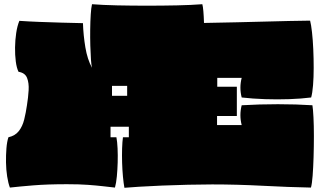

<svg xmlns="http://www.w3.org/2000/svg" viewBox="-20 -874 1519 912"><path d="M571 18Q567 -3 564 -35Q561 -67 560 -102Q559 -137 560 -169Q561 -201 564 -222H592V-272H505V-222H533Q537 -201 538.5 -169Q540 -137 539 -102.5Q538 -68 535 -36Q532 -4 526 17Q499 14 468.5 10.5Q438 7 397.5 4Q357 1 298 1Q205 1 138 6.5Q71 12 27 17Q19 -4 14 -36Q9 -68 8.5 -102.5Q8 -137 10.5 -169Q13 -201 20 -222Q52 -229 69.5 -251.5Q87 -274 95 -306.5Q103 -339 108 -374Q114 -411 116 -445.5Q118 -480 108.5 -504Q99 -528 68 -533Q59 -551 55 -582Q51 -613 51.5 -648.5Q52 -684 57 -717.5Q62 -751 72 -775Q114 -772 166 -770Q218 -768 272 -766.5Q326 -765 374 -764Q376 -706 385.5 -649Q395 -592 417 -552Q414 -563 412 -591.5Q410 -620 409 -657.5Q408 -695 408.5 -734Q409 -773 411 -805Q413 -837 417 -854Q468 -850 536 -848.5Q604 -847 678 -847Q752 -847 821 -848.5Q890 -850 941 -854Q944 -844 946 -820.5Q948 -797 949 -765Q1115 -768 1239.5 -771.5Q1364 -775 1453 -776Q1458 -757 1462 -721Q1466 -685 1468 -641Q1470 -597 1470 -552Q1470 -507 1467 -469.5Q1464 -432 1458 -411Q1411 -405 1354 -403Q1297 -401 1238.5 -403Q1180 -405 1128 -411Q1116 -458 1128 -504H1012V-462H1105V-323H1011V-280H1128Q1116 -327 1128 -374Q1212 -379 1300 -379Q1388 -379 1464 -374Q1467 -356 1469 -316.5Q1471 -277 1471 -227.5Q1471 -178 1469.5 -128Q1468 -78 1465 -39Q1462 0 1457 17Q1352 15 1229 8.5Q1106 2 988 2Q936 2 873 3.5Q810 5 749 7.5Q688 10 640.5 13Q593 16 571 18ZM512 -419H584V-466H512Z"/></svg>

Font: Oi
Style: Regular
Weight: 400
Designer: Kostas Bartsokas, Mohamad Dakak
Foundry: Foundry5
Version: Version 4.000